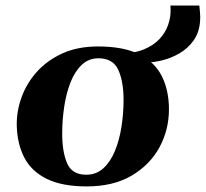

<svg xmlns="http://www.w3.org/2000/svg" viewBox="-20 -664 748 698"><path d="M415.5 -469.7Q467.8 -469.7 503.4 -484.6Q539.1 -499.5 560.3 -522.7Q581.5 -545.9 590.8 -572.5Q600.1 -599.1 600.1 -622.6Q600.1 -629.4 600.1 -634.8Q600.1 -640.1 599.1 -644H704.6Q705.6 -636.2 707 -619.6Q708.5 -603 707.5 -589.8Q705.1 -546.9 684.1 -517.3Q663.1 -487.8 632.6 -470.2Q602.1 -452.6 570.3 -444.8Q538.6 -437 515.1 -437ZM41 -205.6Q39.6 -257.8 57.9 -309.1Q76.2 -360.4 113.5 -402.3Q150.9 -444.3 206.5 -469.7Q262.2 -495.1 335.9 -495.1Q429.7 -495.1 486.3 -466.6Q543 -438 568.6 -386.5Q594.2 -335 594.2 -266.6Q594.2 -191.9 559.6 -128.2Q524.9 -64.5 458.3 -25.4Q391.6 13.7 295.4 13.7Q205.6 13.7 150.1 -13.7Q94.7 -41 68.8 -90.3Q43 -139.6 41 -205.6ZM293.5 -28.8Q330.1 -28.8 356 -52.5Q381.8 -76.2 397.9 -115.5Q414.1 -154.8 421.6 -203.1Q429.2 -251.5 429.2 -300.8Q429.2 -368.2 409.9 -410.2Q390.6 -452.1 337.9 -452.1Q302.2 -452.1 277.1 -428.2Q252 -404.3 236.3 -364.5Q220.7 -324.7 213.4 -275.9Q206.1 -227.1 206.1 -177.7Q206.1 -112.3 223.9 -70.6Q241.7 -28.8 293.5 -28.8Z"/></svg>

Font: Gelasio
Style: Italic
Weight: 400
Italic angle: -8.5°
Designer: Eben Sorkin
Foundry: Eben Sorkin
Version: Version 1.008